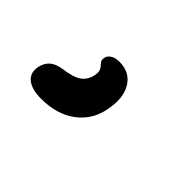

<svg xmlns="http://www.w3.org/2000/svg" viewBox="-44 -250 682 682"><g transform="rotate(45 297.0 91.0)"><path d="M165 236Q119 236 95.5 217Q72 198 79 163Q84 140 99 126Q114 112 145 107Q193 101 214 86Q235 71 241 44Q245 26 241.5 17Q238 8 232.5 2.5Q227 -3 223.5 -8.5Q220 -14 222 -25Q223 -36 235.5 -45Q248 -54 270 -54Q323 -54 348 -13Q373 28 359 97Q346 161 295 198.5Q244 236 165 236Z"/></g></svg>

Font: Shantell Sans SemiBold
Style: Italic
Weight: 600
Italic angle: -11°
Designer: Stephen Nixon, Anya Danilova, Shantell Martin
Foundry: Arrow Type
Version: Version 1.011;[c5ecc13dd]